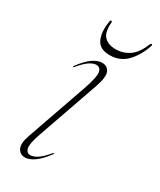

<svg xmlns="http://www.w3.org/2000/svg" viewBox="-157 -637 583 700"><g transform="rotate(30 134.5 -287.0)"><path d="M85.5 -9.5Q97 -9.5 113 -19Q129 -28.5 152.5 -56.5Q155 -60 157 -58.5Q158.5 -57 156 -54Q132 -22 111 -7.2Q90 7.5 72 7.5Q51.5 7.5 42 -10.8Q32.5 -29 46 -67.5L133.5 -317.5Q154 -376.5 150.8 -396Q147.5 -415.5 129.5 -415.5Q118.5 -415.5 103 -406Q87.5 -396.5 64 -368.5Q61 -365 59.5 -366.5Q58 -368 60.5 -371Q84.5 -403.5 105.5 -418Q126.5 -432.5 144.5 -432.5Q166.5 -432.5 175.2 -414Q184 -395.5 168 -349L77.5 -90.5Q61 -43 65.5 -26.2Q70 -9.5 85.5 -9.5ZM161 -499.5Q192 -499.5 217.5 -516.5Q243 -533.5 260 -575.5Q263 -582 266.5 -582Q270.5 -582 268.5 -574.5Q253 -528.5 224.8 -499.2Q196.5 -470 153.5 -470Q111 -470 97.5 -499.2Q84 -528.5 91.5 -574.5Q92 -582 96.5 -582Q100.5 -582 100 -575.5Q96.5 -533.5 113.5 -516.5Q130.5 -499.5 161 -499.5Z"/></g></svg>

Font: Fraunces 144pt S000 Thin
Style: Italic
Weight: 100
Italic angle: -16°
Version: Version 1.000; ttfautohint (v1.8.3)